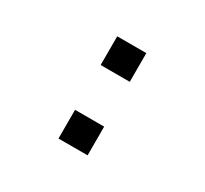

<svg xmlns="http://www.w3.org/2000/svg" viewBox="-108 -654 867 811"><g transform="rotate(30 325.0 -249.0)"><path d="M253 -358V-498H395V-358ZM254 0V-140H396V0Z"/></g></svg>

Font: Azeret Mono Medium
Style: Regular
Weight: 500
Designer: Martin Vácha
Foundry: Displaay
Version: Version 1.002